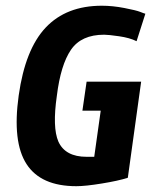

<svg xmlns="http://www.w3.org/2000/svg" viewBox="-20 -636 537 671"><path d="M426.7 -14.7Q393.3 -4 336 5.3Q278.7 14.7 246.7 14.7Q122.7 14.7 72.7 -62.7Q22.7 -140 45.3 -302Q68 -464 140 -540Q212 -616 336 -616Q373.3 -616 414.7 -608Q456 -600 469.3 -594.7Q482.7 -589.3 488 -588L457.3 -492Q433.3 -504 396 -509.3Q358.7 -514.7 344 -514.7Q264 -514.7 228 -462Q192 -409.3 178.7 -301.3Q162.7 -190.7 184 -141.3Q208 -88 282.7 -88H309.3L332 -249.3H268L282.7 -350.7H473.3Z"/></svg>

Font: Timmana
Style: Regular
Weight: 400
Designer: Appaji Ambarisha Darbha
Foundry: Andhrapradesh Society for Knowledge Networks
Version: Version 1.0.4; ttfautohint (v1.2.42-39fb)